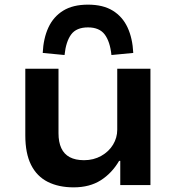

<svg xmlns="http://www.w3.org/2000/svg" viewBox="-20 -797 758 827"><path d="M297 10Q233 10 186 -13.5Q139 -37 114 -86.5Q89 -136 89 -214V-501H232V-223Q232 -185 244 -159Q256 -133 280.5 -120Q305 -107 342 -107Q383 -107 416 -125.5Q449 -144 467 -174Q485 -204 485 -238V-501H628V0H498V-104H493Q462 -51 414 -20.5Q366 10 297 10ZM258 -560 164 -569Q167 -632 188.5 -678.5Q210 -725 252 -751Q294 -777 359 -777Q424 -777 466 -751Q508 -725 529.5 -678.5Q551 -632 554 -569L460 -560Q454 -618 431 -648.5Q408 -679 359 -679Q309 -679 286.5 -648.5Q264 -618 258 -560Z"/></svg>

Font: Nunito Sans 7pt SemiExpanded
Style: Bold
Weight: 700
Width: 6
Designer: Vernon Adams
Foundry: Vernon Adams
Version: Version 3.101;gftools[0.9.27]